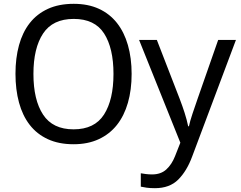

<svg xmlns="http://www.w3.org/2000/svg" viewBox="-20 -745 1260 1005"><path d="M366 -725Q441 -725 497.5 -699Q554 -673 592 -625Q630 -577 649.5 -509Q669 -441 669 -358Q669 -275 649.5 -207Q630 -139 592 -91Q554 -43 497 -16.5Q440 10 365 10Q288 10 230.5 -16.5Q173 -43 135.5 -91.5Q98 -140 79.5 -208Q61 -276 61 -359Q61 -441 79.5 -508.5Q98 -576 135.5 -624Q173 -672 230.5 -698.5Q288 -725 366 -725ZM155 -358Q155 -222 205.5 -145Q256 -68 365 -68Q475 -68 524.5 -145.5Q574 -223 574 -358Q574 -493 525 -569.5Q476 -646 366 -646Q256 -646 205.5 -569.5Q155 -493 155 -358ZM801 -536 920 -229Q935 -190 946.5 -154Q958 -118 965 -84H969Q974 -109 987.5 -149.5Q1001 -190 1015 -230L1122 -536H1215L986 74Q958 150 913 195Q868 240 791 240Q766 240 748 237.5Q730 235 717 232V162Q728 164 743.5 166Q759 168 776 168Q822 168 850.5 142Q879 116 896 73L924 2L708 -536Z"/></svg>

Font: BC Sans
Style: Regular
Weight: 400
Designer: Monotype Design Team
Province of B.C.
Foundry: Monotype Imaging Inc.
Version: Version 2.000;GOOG;noto-source:20170915:90ef993387c0